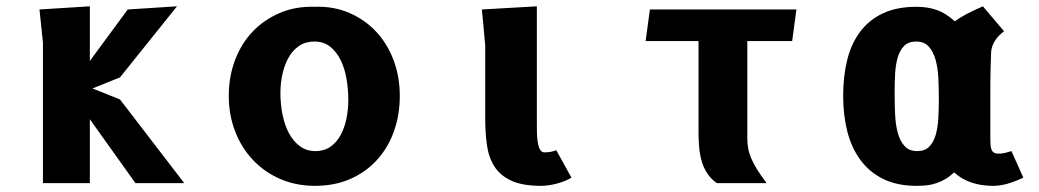

<svg xmlns="http://www.w3.org/2000/svg" viewBox="-20 -580 3290 608"><path d="M116 0V-445L105 -550L264.5 -560V-387L384.5 -550L540.5 -560L360 -335L273 -300L360 -265L563.5 0H409L264.5 -202.5V0Z M977.5 8.5Q917.5 8.5 867.5 -13.2Q817.5 -35 781.2 -73.2Q745 -111.5 724.8 -163.5Q704.5 -215.5 704.5 -276.5Q704.5 -337 724 -389Q743.5 -441 779.2 -479Q815 -517 865.5 -538.8Q916 -560.5 977.5 -558.5Q1037.5 -560.5 1087 -538.8Q1136.5 -517 1171.8 -479Q1207 -441 1226.5 -389Q1246 -337 1246 -276.5Q1246 -215.5 1227.2 -163.5Q1208.5 -111.5 1173.5 -73.2Q1138.5 -35 1089 -13.2Q1039.5 8.5 977.5 8.5ZM1083 -264Q1083 -298 1077.2 -331Q1071.5 -364 1058.5 -390.2Q1045.5 -416.5 1025 -432.5Q1004.5 -448.5 975.5 -448.5Q947.5 -448.5 927.2 -434.8Q907 -421 894 -398Q881 -375 874.5 -345.8Q868 -316.5 868 -285.5Q868 -251 874.5 -218Q881 -185 894.5 -159.2Q908 -133.5 929 -117.5Q950 -101.5 979.5 -101.5Q1006.5 -101.5 1026.2 -115.2Q1046 -129 1058.5 -152Q1071 -175 1077 -204Q1083 -233 1083 -264Z M1516.5 -437 1506 -550 1680 -560V-200Q1680 -181 1680.2 -162.8Q1680.5 -144.5 1682.8 -130Q1685 -115.5 1690 -106.5Q1695 -97.5 1704 -97.5Q1726 -97.5 1741.5 -104.5L1789.5 -17.5Q1782.5 -13 1771.5 -8.2Q1760.5 -3.5 1747.5 0.2Q1734.5 4 1720.5 6.2Q1706.5 8.5 1694 8.5Q1634 8.5 1598.8 -8Q1563.5 -24.5 1545.2 -53.5Q1527 -82.5 1521.8 -121.8Q1516.5 -161 1516.5 -206.5Z M2346.5 -450V-142Q2346.5 -125 2349.2 -110Q2352 -95 2358.8 -78.8Q2365.5 -62.5 2377.2 -43.8Q2389 -25 2407.5 0H2250Q2232.5 -12.5 2221.2 -28.8Q2210 -45 2203.5 -65Q2197 -85 2194.5 -108.5Q2192 -132 2192 -160V-450H2024.5L2038 -550H2502L2488.5 -450Z M3159.5 -481Q3121 -452 3118.5 -414.5Q3117.5 -393.5 3116.8 -359.5Q3116 -325.5 3116 -276V-145.5Q3116 -133.5 3116.5 -124Q3117 -114.5 3119.2 -107.8Q3121.5 -101 3126.8 -97.2Q3132 -93.5 3141.5 -93.5Q3153.5 -93.5 3164.2 -96.2Q3175 -99 3183 -101.5L3220.5 -17.5Q3194 -5 3170.5 1.8Q3147 8.5 3125.5 8.5Q3048 8.5 3001.5 -34Q2987.5 -21 2973.8 -13Q2960 -5 2945.5 0Q2931 5 2915.5 6.8Q2900 8.5 2882.5 8.5Q2821 8.5 2777 -13.2Q2733 -35 2704.8 -73.2Q2676.5 -111.5 2663.2 -163.5Q2650 -215.5 2650 -276.5Q2650 -337 2662.5 -388.8Q2675 -440.5 2702.8 -478.2Q2730.5 -516 2774.8 -537.2Q2819 -558.5 2882.5 -558.5Q2917.5 -558.5 2946.2 -548.5Q2975 -538.5 3003.5 -512.5Q3018 -523.5 3040.2 -535.2Q3062.5 -547 3092.5 -560ZM2953 -264Q2953 -298 2951.5 -331Q2950 -364 2942.8 -390.2Q2935.5 -416.5 2921 -432.5Q2906.5 -448.5 2881 -448.5Q2857 -448.5 2843.2 -434.8Q2829.5 -421 2822.8 -398Q2816 -375 2814.5 -345.8Q2813 -316.5 2813 -285.5Q2813 -251 2814.5 -218Q2816 -185 2823 -159.2Q2830 -133.5 2844.5 -117.5Q2859 -101.5 2884.5 -101.5Q2908.5 -101.5 2922.2 -115.2Q2936 -129 2942.8 -152Q2949.5 -175 2951.2 -204Q2953 -233 2953 -264Z"/></svg>

Font: B612 Mono
Style: Bold
Weight: 700
Version: Version 1.005